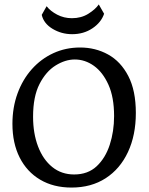

<svg xmlns="http://www.w3.org/2000/svg" viewBox="-20 -833 670 865"><path d="M302 12Q221 12 161 -23.5Q101 -59 68.5 -123.5Q36 -188 36 -275Q36 -349 59 -412Q82 -475 123.5 -521.5Q165 -568 220.5 -593.5Q276 -619 341 -619Q410 -619 467 -587.5Q524 -556 558 -490.5Q592 -425 592 -324Q592 -224 556.5 -148Q521 -72 456 -30Q391 12 302 12ZM314 -47Q376 -47 415.5 -84Q455 -121 474.5 -181Q494 -241 494 -310Q494 -395 468.5 -451.5Q443 -508 403 -536.5Q363 -565 317 -565Q274 -565 230.5 -538Q187 -511 158 -454.5Q129 -398 129 -307Q129 -232 151.5 -173Q174 -114 215.5 -80.5Q257 -47 314 -47ZM305 -679Q257 -679 217 -703Q177 -727 168 -766L190 -805Q207 -783 237.5 -767Q268 -751 304 -751Q346 -751 378 -771Q410 -791 425 -813L449 -771Q436 -732 396.5 -705.5Q357 -679 305 -679Z"/></svg>

Font: Maname
Style: Regular
Weight: 400
Designer: Pathum Egodawatta
Foundry: mooniak
Version: Version 1.000; ttfautohint (v1.8.4.7-5d5b)